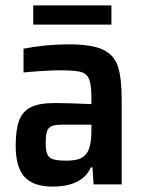

<svg xmlns="http://www.w3.org/2000/svg" viewBox="-20 -682 534 710"><path d="M38 -143Q38 -203 51 -237Q64 -271 95 -286Q126 -301 182 -301Q228 -301 318 -297V-320Q318 -370 309 -390.5Q300 -411 277 -416.5Q254 -422 199 -422Q175 -422 136 -419.5Q97 -417 67 -414V-502Q150 -518 235 -518Q319 -518 360.5 -498.5Q402 -479 416 -436.5Q430 -394 430 -315V0H326L322 -63H316Q284 8 174 8Q104 8 71 -27.5Q38 -63 38 -143ZM301 -116Q318 -139 318 -201V-221H212Q185 -221 172 -216Q159 -211 154 -197Q149 -183 149 -153Q149 -125 155 -111.5Q161 -98 176.5 -93Q192 -88 226 -88Q254 -88 272 -94Q290 -100 301 -116ZM103 -591V-662H392V-591Z"/></svg>

Font: Saira Semi Condensed Medium
Style: Regular
Weight: 500
Width: 4
Designer: Hector Gatti with collaboration of the Omnibus-Type team
Foundry: Omnibus-Type
Version: Version 1.001; ttfautohint (v1.8)